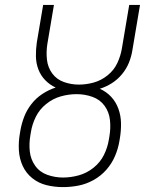

<svg xmlns="http://www.w3.org/2000/svg" viewBox="-20 -755 616 783"><path d="M237 8Q268 8 299.5 2Q331 -4 361 -20.5Q391 -37 413.5 -62.5Q436 -88 449 -118.5Q462 -149 467 -180L469 -192Q474 -222 473.5 -252.5Q473 -283 463 -311Q453 -339 433.5 -360Q414 -381 387 -393Q413 -401 436.5 -416Q460 -431 478 -453Q496 -475 506 -500Q516 -525 520 -551L551 -735H507L477 -557Q472 -527 458.5 -498Q445 -469 419 -448Q393 -427 362.5 -418.5Q332 -410 302 -410Q270 -410 240.5 -420.5Q211 -431 193 -455.5Q175 -480 171.5 -511.5Q168 -543 173 -575L200 -735H156L130 -581Q126 -553 126.5 -525Q127 -497 136.5 -472Q146 -447 164.5 -428Q183 -409 207 -398Q179 -389 153 -372Q127 -355 108 -330.5Q89 -306 78.5 -278.5Q68 -251 63 -222L61 -210Q55 -176 57 -142Q59 -108 72.5 -78.5Q86 -49 111.5 -28.5Q137 -8 169.5 0Q202 8 237 8ZM237 -31Q204 -31 173 -42Q142 -53 123.5 -79Q105 -105 101.5 -137.5Q98 -170 104 -204L106 -216Q111 -248 126 -278.5Q141 -309 168.5 -331Q196 -353 228 -362Q260 -371 292 -371H293Q326 -371 357 -360Q388 -349 406.5 -323.5Q425 -298 428.5 -265Q432 -232 426 -198L424 -186Q419 -154 404 -123.5Q389 -93 361.5 -71Q334 -49 301.5 -40Q269 -31 237 -31Z"/></svg>

Font: Iosevka Sparkle Extralight
Style: Italic
Weight: 200
Italic angle: -9°
Designer: Belleve Invis
Foundry: Belleve Invis
Version: Version 4.5.0; ttfautohint (v1.8.3)